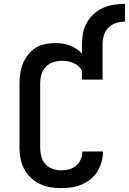

<svg xmlns="http://www.w3.org/2000/svg" viewBox="-20 -966 667 994"><path d="M297 8Q269 8 240.5 3.5Q212 -1 186.5 -13.5Q161 -26 140 -45.5Q119 -65 105.5 -90Q92 -115 86.5 -143.5Q81 -172 81 -200V-535Q81 -561 85 -587.5Q89 -614 99 -638Q109 -662 125.5 -683Q142 -704 164 -718Q186 -732 212.5 -737.5Q239 -743 265 -743Q284 -743 303 -740.5Q322 -738 340.5 -731Q359 -724 375 -713.5Q391 -703 404 -688V-735Q404 -764 409.5 -793Q415 -822 429 -847.5Q443 -873 465 -893Q487 -913 513.5 -925Q540 -937 569 -941.5Q598 -946 627 -946V-854Q603 -854 580 -846.5Q557 -839 540.5 -822Q524 -805 517.5 -782Q511 -759 511 -735V-554H404V-600Q397 -614 385.5 -624Q374 -634 360 -640Q346 -646 331.5 -648.5Q317 -651 302 -651Q278 -651 255.5 -644Q233 -637 217 -620Q201 -603 194.5 -580.5Q188 -558 188 -535V-200Q188 -177 194 -155Q200 -133 215.5 -116Q231 -99 253 -91.5Q275 -84 297 -84Q318 -84 338 -89.5Q358 -95 374 -108.5Q390 -122 398 -141.5Q406 -161 406 -181Q406 -181 406 -181.5Q406 -182 406 -182H513Q513 -182 513 -181.5Q513 -181 513 -180Q513 -153 505.5 -127Q498 -101 484 -78Q470 -55 448.5 -38Q427 -21 402.5 -10.5Q378 0 351 4Q324 8 297 8Z"/></svg>

Font: Iosevka Curly Slab SmBdEx
Style: Regular
Weight: 600
Width: 7
Monospace: yes
Designer: Belleve Invis
Foundry: Belleve Invis
Version: Version 11.1.0; ttfautohint (v1.8.3)